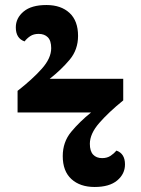

<svg xmlns="http://www.w3.org/2000/svg" viewBox="-20 -736 562 765"><path d="M357 9Q299 9 264.5 -22.5Q230 -54 230 -114Q230 -170 263.5 -210.5Q297 -251 343 -288H50V-374Q109 -420 146.5 -462Q184 -504 184 -544Q184 -574 170.5 -587.5Q157 -601 134 -601Q114 -601 100.5 -592Q87 -583 78 -571Q43 -583 43 -627Q43 -664 74 -690Q105 -716 165 -716Q223 -716 257 -684.5Q291 -653 291 -593Q291 -538 257.5 -498Q224 -458 178 -422H471V-336Q413 -289 375.5 -246Q338 -203 338 -163Q338 -134 351 -120Q364 -106 387 -106Q407 -106 421 -115.5Q435 -125 444 -136Q478 -124 478 -81Q478 -43 447 -17Q416 9 357 9Z"/></svg>

Font: Noto Serif SemiCondensed Black
Style: Regular
Weight: 900
Width: 4
Designer: Monotype Design Team
Foundry: Monotype Imaging Inc.
Version: Version 2.014; ttfautohint (v1.8.4.7-5d5b)